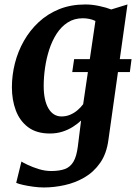

<svg xmlns="http://www.w3.org/2000/svg" viewBox="-20 -588 609 860"><path d="M303.6 -265.3 312 -323H569.2L561.7 -265.3ZM465.7 38Q457.7 99.9 428.7 141.4Q399.7 182.9 358.1 206.9Q316.5 231 269.2 241.3Q221.9 251.7 176.4 251.7Q153.5 251.7 128.5 248.2Q103.5 244.8 82.9 240.1Q62.2 235.4 52.6 231L76 135.6Q83.3 140.6 104.5 150.6Q125.7 160.7 153.7 169.4Q181.7 178 209.5 178Q245.9 178 270.3 169.2Q294.7 160.3 308.8 136.6Q322.9 113 328.5 69.1L343.2 -48.1Q327.3 -33.1 306.4 -19.9Q285.6 -6.6 259.7 1.7Q233.8 10 203.3 10Q143.9 10 106.3 -18Q68.7 -46.1 51 -93Q33.3 -140 33.3 -197.3Q33.3 -250.8 46.7 -304.2Q60.2 -357.6 87.1 -404.9Q113.9 -452.2 153.6 -489.1Q193.2 -525.9 245.3 -547Q297.5 -568 362.3 -568Q392.7 -568 424.9 -561Q457.2 -554.1 478.2 -545.6L551 -568ZM407.4 -494Q395.7 -500 380.9 -503.1Q366.1 -506.2 351 -506.2Q312.4 -506.2 283.3 -487.4Q254.2 -468.7 233.6 -436.8Q213.1 -404.9 200.4 -365.5Q187.7 -326.1 181.7 -284Q175.7 -242 175.7 -203.3Q175.7 -171.1 181 -145.8Q186.4 -120.5 196.8 -102.7Q207.1 -85 221.9 -75.7Q236.7 -66.4 255.4 -66.4Q276.1 -66.4 294.3 -74.1Q312.5 -81.8 327.3 -94.5Q342 -107.1 352.5 -121.2Z"/></svg>

Font: Merriweather Light
Style: Italic
Weight: 300
Italic angle: -7.8°
Designer: Eben Sorkin
Foundry: Eben Sorkin
Version: Version 2.101